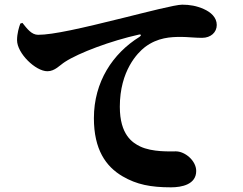

<svg xmlns="http://www.w3.org/2000/svg" viewBox="-20 -768 1040 822"><path d="M76 -670C96 -645 115 -619 143 -619C207 -619 329 -647 510 -692C611 -717 730 -748 760 -748C792 -748 822 -743 853 -729C882 -716 908 -694 908 -661C908 -630 883 -606 845 -606C815 -606 780 -610 756 -610C712 -610 655 -608 600 -566C569 -542 493 -465 493 -311C493 -191 547 -157 580 -141C632 -116 710 -120 733 -120C772 -120 820 -80 820 -36C820 22 758 34 712 34C625 34 565 22 505 -13C433 -55 382 -128 382 -262C382 -418 463 -539 577 -610C586 -616 585 -622 575 -620C454 -593 318 -542 258 -503C236 -489 215 -463 183 -463C132 -463 53 -540 53 -596C53 -624 61 -651 67 -667Z"/></svg>

Font: Noto Serif CJK SC Black
Style: Regular
Weight: 900
Designer: Ryoko NISHIZUKA 西塚涼子 (kana & ideographs); Frank Grießhammer (Latin, Greek & Cyrillic); Wenlong ZHANG 张文龙 (bopomofo); San
Foundry: Adobe
Version: Version 2.001;hotconv 1.1.0;makeotfexe 2.6.0